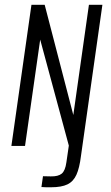

<svg xmlns="http://www.w3.org/2000/svg" viewBox="-20 -611 463 804"><path d="M193.3 173.2Q184.6 173.2 173.8 173.2Q163 173.2 153.5 172.2L160 126.9L192.6 127.6Q223.7 128.3 238.5 116.1Q253.2 103.9 258 68.9L268.2 -1.3L148.3 -445.1L84.8 0H27.7L111.7 -591H167.1L287 -129.4L352.4 -591H408.8L319 42.4Q312.9 92.2 300.1 120.6Q287.3 149.1 262.4 161.1Q237.5 173.2 193.3 173.2Z"/></svg>

Font: Alumni Sans Thin
Style: Italic
Weight: 100
Italic angle: -8°
Designer: Robert E. Leuschke
Foundry: Robert E. Leuschke
Version: Version 1.016